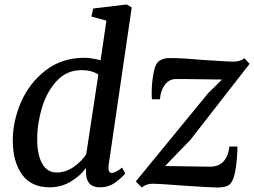

<svg xmlns="http://www.w3.org/2000/svg" viewBox="-20 -826 1134 857"><path d="M464 -78Q464 -54 479 -54Q495 -54 525 -78L539 -52Q523 -32 494 -11Q465 10 426 10Q365 10 364 -55V-76Q337 -40 295 -15Q253 10 201 10Q119 10 78 -47.5Q37 -105 37 -199Q37 -286 74.5 -371.5Q112 -457 184.5 -512.5Q257 -568 356 -568Q387 -568 429 -557L455 -734L388 -752L396 -788L545 -806L568 -793L465 -90Q464 -85 464 -78ZM344 -513Q278 -513 233.5 -465Q189 -417 167.5 -346Q146 -275 146 -205Q146 -135 168.5 -95.5Q191 -56 233 -56Q273 -56 309 -81Q345 -106 365 -138L419 -493Q390 -513 344 -513ZM895 -472Q777 -474 762 -473Q733 -472 714.5 -445.5Q696 -419 694 -383H658L657 -407Q657 -456 665.5 -501Q674 -546 694 -556Q709 -567 740 -567Q792 -567 893 -558Q915 -557 958.5 -554Q1002 -551 1022 -551Q1052 -551 1071 -566L1094 -541L830 -202L717 -85L917 -82Q993 -82 1004 -172H1040Q1039 -114 1030.5 -64Q1022 -14 1000 1Q982 11 950 11Q922 11 791 2Q687 -6 662 -6Q633 -6 613 11L586 -16L909 -410L971 -471Z"/></svg>

Font: Koeln Type Serif
Style: Italic
Weight: 400
Italic angle: -8°
Designer: Eben Sorkin
Foundry: Eben Sorkin
Version: Version 2.002